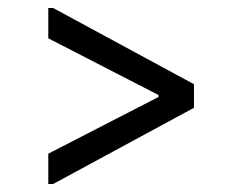

<svg xmlns="http://www.w3.org/2000/svg" viewBox="-20 -568 606 481"><path d="M101 -472V-548H113L466 -357V-298L113 -107H101V-183L377 -325V-330Z"/></svg>

Font: Lopes Sans
Style: Regular
Weight: 400
Designer: Gabriel Lam, Diego Maldonado
Foundry: TypeRant, Foresti Design
Version: Version 4.000